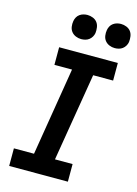

<svg xmlns="http://www.w3.org/2000/svg" viewBox="-140 -1031 791 1106"><g transform="rotate(15 256.0 -478.5)"><path d="M29 0V-105H149L235 -630H130V-735H480V-630H361L274 -105H379V0ZM440 -813Q423 -813 407.5 -819.5Q392 -826 382 -838.5Q372 -851 369.5 -868Q367 -885 370 -902Q372 -914 378 -925Q384 -936 394.5 -943.5Q405 -951 417 -954Q429 -957 440 -957Q457 -957 473 -950.5Q489 -944 498.5 -931.5Q508 -919 510.5 -902Q513 -885 511 -868Q509 -856 502.5 -845Q496 -834 486 -826.5Q476 -819 464 -816Q452 -813 440 -813ZM240 -813Q223 -813 207.5 -819.5Q192 -826 182 -838.5Q172 -851 169.5 -868Q167 -885 170 -902Q172 -914 178 -925Q184 -936 194.5 -943.5Q205 -951 217 -954Q229 -957 240 -957Q257 -957 273 -950.5Q289 -944 298.5 -931.5Q308 -919 310.5 -902Q313 -885 311 -868Q309 -856 302.5 -845Q296 -834 286 -826.5Q276 -819 264 -816Q252 -813 240 -813Z"/></g></svg>

Font: Iosevka Curly XBdObl
Style: Regular
Weight: 800
Italic angle: -9°
Monospace: yes
Designer: Belleve Invis
Foundry: Belleve Invis
Version: Version 11.1.0; ttfautohint (v1.8.3)